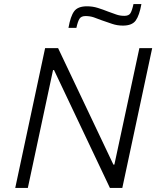

<svg xmlns="http://www.w3.org/2000/svg" viewBox="-20 -925 782 945"><path d="M55 0 202 -688H266L538 -115H543L666 -688H729L582 0H521L246 -580H241L117 0ZM317 -788Q327 -845 345 -869.5Q363 -894 408 -894Q436 -894 461.5 -886Q487 -878 512 -868Q532 -861 551 -854Q570 -847 592 -847Q614 -847 622 -860Q630 -873 637 -905H676Q666 -849 648 -824Q630 -799 585 -799Q557 -799 532 -807.5Q507 -816 481 -825Q461 -833 442 -839.5Q423 -846 401 -846Q380 -846 371.5 -833Q363 -820 356 -788Z"/></svg>

Font: Saira Light
Style: Italic
Weight: 300
Italic angle: -12°
Designer: Hector Gatti with collaboration of the Omnibus-Type team
Foundry: Omnibus-Type
Version: Version 1.100; ttfautohint (v1.8.3)